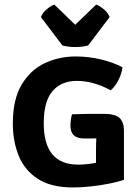

<svg xmlns="http://www.w3.org/2000/svg" viewBox="-20 -811 617 845"><path d="M297 -308Q332 -309.5 366 -309.8Q400 -310 435.5 -310Q488 -310 506.8 -291.2Q525.5 -272.5 525.5 -237V-19.5Q499 -10.5 460.2 -2.8Q421.5 5 379.5 9.5Q337.5 14 301 14Q204.5 14 146.2 -24Q88 -62 62.2 -125.8Q36.5 -189.5 36.5 -267.5Q36.5 -373.5 75.2 -438.5Q114 -503.5 177 -533Q240 -562.5 313.5 -562.5Q370 -562.5 424 -549.5Q478 -536.5 519 -515Q516 -487 500.8 -457.8Q485.5 -428.5 467 -413.5Q432 -433 394 -444Q356 -455 318 -455Q250 -455 211.2 -410Q172.5 -365 172.5 -268.5Q172.5 -86.5 324 -86.5Q345 -86.5 364.8 -88.8Q384.5 -91 402.5 -94.5V-152Q402.5 -177.5 404 -202Q390 -201.5 376.2 -201.5Q362.5 -201.5 350 -201.5Q290 -201.5 290 -258Q290 -269 292 -284.2Q294 -299.5 297 -308ZM254.5 -611 160 -736Q168.5 -756.5 186.8 -771.2Q205 -786 219 -791L311 -702L403.5 -791Q417.5 -786 435.8 -771.2Q454 -756.5 462.5 -736L368 -611Q342 -604 311 -604Q280 -604 254.5 -611Z"/></svg>

Font: Signika SC SemiBold
Style: Regular
Weight: 600
Designer: Anna Giedryś
Foundry: Anna Giedryś
Version: Version 2.000; ttfautohint (v1.8.3) -l 8 -r 50 -G 200 -x 9 -